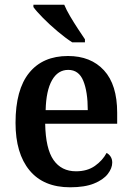

<svg xmlns="http://www.w3.org/2000/svg" viewBox="-20 -786 560 816"><path d="M278 10Q165 10 105.5 -62Q46 -134 46 -264Q46 -405 104 -476.5Q162 -548 269 -548Q366 -548 422 -487Q478 -426 478 -307V-260H172Q174 -154 207.5 -106Q241 -58 303 -58Q351 -58 383.5 -81Q416 -104 433 -136Q443 -131 450 -120.5Q457 -110 457 -95Q457 -71 438 -46.5Q419 -22 379.5 -6Q340 10 278 10ZM353 -318Q353 -396 334 -442.5Q315 -489 270 -489Q226 -489 201 -445Q176 -401 174 -318ZM287 -606Q259 -624 225 -652.5Q191 -681 162.5 -710Q134 -739 122 -756V-766H253Q262 -744 278 -717Q294 -690 311 -664Q328 -638 341 -619V-606Z"/></svg>

Font: Noto Serif Thai SemiCondensed SemiBold
Style: Regular
Weight: 600
Width: 4
Designer: Monotype Design Team
Foundry: Monotype Imaging Inc.
Version: Version 2.002; ttfautohint (v1.8.4.7-5d5b)